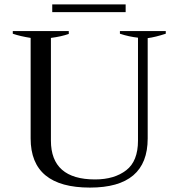

<svg xmlns="http://www.w3.org/2000/svg" viewBox="-20 -841 810 871"><path d="M217 -821C217 -821 217 -786 217 -786C217 -786 550 -786 550 -786C550 -786 550 -821 550 -821C550 -821 217 -821 217 -821ZM119 -213C119 -64 209 10 388 10C563 10 650 -64 650 -213C650 -213 650 -668 650 -668C674 -671 701 -678 732 -688C732 -688 732 -700 732 -700C732 -700 524 -700 524 -700C524 -700 524 -688 524 -688C551 -679 579 -673 606 -670C606 -670 606 -203 606 -203C606 -141 588 -96 553 -69C517 -41 470 -27 411 -27C278 -27 211 -86 211 -203C211 -203 211 -669 211 -669C242 -673 269 -679 292 -687C292 -687 292 -700 292 -700C292 -700 38 -700 38 -700C38 -700 38 -688 38 -688C61 -680 88 -674 119 -669C119 -669 119 -213 119 -213Z"/></svg>

Font: BUSH 25 TRIRONG 0515 A
Style: Regular
Weight: 400
Designer: Katatrad Team
Foundry: CadsonDemak